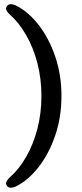

<svg xmlns="http://www.w3.org/2000/svg" viewBox="-20 -761 387 911"><path d="M271.6 -305.7Q271.6 -204.7 241.8 -117.6Q211.9 -30.6 162.4 32.6Q112.8 95.8 53.8 124.4Q20 138.1 10.5 115.9Q6.8 107.9 11.4 99.2Q16.1 90.5 26.1 81Q70.4 42.2 104.5 -17.4Q138.6 -76.9 157.6 -150.6Q176.6 -224.3 176.6 -305.7Q176.6 -387.1 157.6 -460.7Q138.6 -534.3 104.5 -593.9Q70.4 -653.6 26.1 -692.4Q16.1 -701.6 11.4 -710.5Q6.8 -719.4 10.5 -727.3Q20 -749.5 53.8 -735.8Q112.8 -707 162.4 -643.9Q211.9 -580.8 241.8 -493.5Q271.6 -406.2 271.6 -305.7Z"/></svg>

Font: Fraunces SuperSoft 9pt
Style: Regular
Weight: 900
Version: Version 1.000;[b76b70a41]